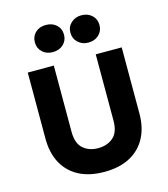

<svg xmlns="http://www.w3.org/2000/svg" viewBox="-133 -1020 995 1139"><g transform="rotate(-15 364.5 -450.5)"><path d="M79 -671H239V-264Q239 -192.5 275.5 -161Q312 -129.5 367 -129.5Q423 -129.5 459.8 -161Q496.5 -192.5 496.5 -264V-671H656V-264Q656 -179 622.5 -116Q589 -53 524.5 -18.5Q460 16 367 16Q274 16 209.8 -18.5Q145.5 -53 112.2 -116Q79 -179 79 -264ZM473 -749.5Q436 -749.5 410.2 -773.2Q384.5 -797 384.5 -833.5Q384.5 -870 410.2 -893.5Q436 -917 473 -917Q512.5 -917 537.8 -893.5Q563 -870 563 -833.5Q563 -797 537.8 -773.2Q512.5 -749.5 473 -749.5ZM255 -749.5Q215.5 -749.5 190.8 -773.2Q166 -797 166 -832.5Q166 -869.5 190.8 -892.8Q215.5 -916 255 -916Q294.5 -916 319.8 -892.8Q345 -869.5 345 -832.5Q345 -797 319.8 -773.2Q294.5 -749.5 255 -749.5Z"/></g></svg>

Font: Karla ExtraBold
Style: Regular
Weight: 800
Designer: Jonathan Pinhorn
Version: Version 2.001